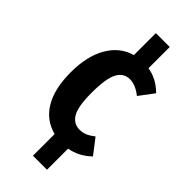

<svg xmlns="http://www.w3.org/2000/svg" viewBox="-270 -735 939 939"><g transform="rotate(45 199.5 -265.5)"><path d="M398 -46Q347 3 285 13V159H188V9Q112 -10 71 -78.5Q30 -147 30 -261Q30 -372 72 -444.5Q114 -517 189 -538V-690H285V-543Q348 -533 398 -483L341 -407Q298 -441 259 -441Q216 -441 194.5 -400.5Q173 -360 173 -262Q173 -167 195 -129.5Q217 -92 259 -92Q280 -92 298 -99.5Q316 -107 338 -124Z"/></g></svg>

Font: Fira Sans Compressed SemiBold
Style: Regular
Weight: 600
Width: 1
Designer: bBox Type GmbH & Carrois Corporate GbR & Edenspiekermann AG
Foundry: bBox Type GmbH & Carrois Corporate GbR & Edenspiekermann AG
Version: Version 4.301